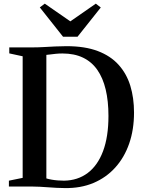

<svg xmlns="http://www.w3.org/2000/svg" viewBox="-20 -996 759 1025"><path d="M325 8Q305.5 8 282.5 6.8Q259.5 5.5 236.2 3.8Q213 2 192.5 1Q172 0 157.5 0H27.5V-31.5L101 -46.5V-695.5L29.5 -711V-743H155.5Q183.5 -743 214 -744.8Q244.5 -746.5 275.2 -748Q306 -749.5 335.5 -749.5Q433.5 -749.5 502 -723.5Q570.5 -697.5 613.2 -650Q656 -602.5 675.8 -537.8Q695.5 -473 695.5 -395Q695.5 -304.5 669.8 -230Q644 -155.5 595.5 -101.8Q547 -48 478.8 -19.2Q410.5 9.5 325 8ZM321.5 -31.5Q395 -32.5 448.2 -72.5Q501.5 -112.5 530.2 -189.2Q559 -266 559 -377Q559 -456.5 544.2 -518.2Q529.5 -580 499.5 -623Q469.5 -666 423.2 -688.2Q377 -710.5 313.5 -710.5Q295 -710.5 278 -708.8Q261 -707 247.5 -705.2Q234 -703.5 227.5 -703V-43.5Q240.5 -39.5 256.5 -36.8Q272.5 -34 289.2 -32.8Q306 -31.5 321.5 -31.5ZM316.5 -800 192.5 -956.5 219 -976.5 355.5 -882 491.5 -976.5 518 -956 394 -800Z"/></svg>

Font: Merriweather 96pt SemiBold
Style: Regular
Weight: 600
Version: Version 2.100